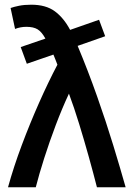

<svg xmlns="http://www.w3.org/2000/svg" viewBox="-20 -796 564 816"><path d="M14 0Q38 -87 72.5 -179Q107 -271 146 -359Q185 -447 224 -521Q220 -532 215.5 -543Q211 -554 207 -564L94 -525L68 -596L173 -632Q157 -661 139.5 -671.5Q122 -682 92 -682Q67 -682 44 -673L25 -762Q39 -767 61 -771.5Q83 -776 113 -776Q175 -776 213 -748Q251 -720 278 -669L401 -712L427 -642L310 -601Q354 -496 392.5 -387Q431 -278 461.5 -178Q492 -78 514 0H392Q377 -59 357.5 -129Q338 -199 316.5 -269Q295 -339 273 -398Q244 -336 217 -264.5Q190 -193 168 -124Q146 -55 132 0Z"/></svg>

Font: Ubuntu Sans SemiBold
Style: Regular
Weight: 600
Designer: Dalton Maag Ltd
Foundry: Dalton Maag Ltd
Version: Version 1.006; ttfautohint (v1.8.4.7-5d5b)